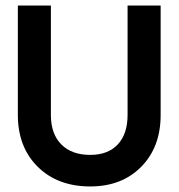

<svg xmlns="http://www.w3.org/2000/svg" viewBox="-20 -670 649 698"><path d="M44.9 -649.9H165V-252Q165 -183.1 202.9 -145Q240.7 -106.9 308.1 -106.9Q372.6 -106.9 408.2 -145Q443.8 -183.1 443.8 -252V-649.9H564V-252Q564 -135.3 493.4 -63.7Q422.9 7.8 308.1 7.8Q189.5 7.8 117.2 -63.7Q44.9 -135.3 44.9 -252Z"/></svg>

Font: Overused Grotesk SemiBold
Style: Regular
Weight: 600
Version: Version 0.002